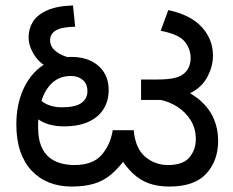

<svg xmlns="http://www.w3.org/2000/svg" viewBox="-20 -673 855 705"><path d="M243 12Q198 12 161 -2.5Q124 -17 96.5 -46Q69 -75 54.5 -117.5Q40 -160 40 -216Q40 -288 65 -344Q90 -400 135.5 -432Q181 -464 243 -464Q284 -464 314.5 -449Q345 -434 362 -407Q379 -380 379 -342Q379 -303 360.5 -273Q342 -243 305.5 -226Q269 -209 215 -209Q163 -209 128 -230Q93 -251 74 -274L94 -340Q107 -322 135 -300.5Q163 -279 208 -279Q257 -279 279 -295Q301 -311 301 -338Q301 -365 284 -379.5Q267 -394 241 -394Q199 -394 172 -369Q145 -344 132.5 -303Q120 -262 120 -215V-205Q120 -165 130.5 -138.5Q141 -112 159 -96.5Q177 -81 201.5 -74Q226 -67 253 -67Q320 -67 352.5 -103.5Q385 -140 394 -195H471Q477 -128 513 -97.5Q549 -67 597 -67Q652 -67 675.5 -95Q699 -123 699 -162Q699 -201 680.5 -231Q662 -261 632 -280.5Q602 -300 566 -307L634 -352Q684 -332 716.5 -303Q749 -274 765 -237Q781 -200 781 -156Q781 -83 737.5 -35.5Q694 12 602 12Q559 12 526 0Q493 -12 466.5 -37.5Q440 -63 417 -102L450 -103Q420 -60 390.5 -34.5Q361 -9 325.5 1.5Q290 12 243 12ZM189 -412Q135 -429 110 -465Q85 -501 85 -536Q85 -567 100.5 -592.5Q116 -618 152 -634.5Q188 -651 248 -653L256 -575Q207 -574 185.5 -561.5Q164 -549 164 -525Q164 -502 184.5 -485Q205 -468 246 -458ZM498 -306V-381H555Q598 -381 622 -387Q646 -393 659 -406Q670 -417 675 -430.5Q680 -444 680 -460Q680 -493 658.5 -520Q637 -547 570 -560L598 -636Q681 -618 721.5 -573Q762 -528 762 -469Q762 -425 737 -383Q712 -341 653 -320Q640 -316 630 -312.5Q620 -309 608.5 -307.5Q597 -306 577 -306Z"/></svg>

Font: lkannada85
Style: Book
Weight: 400
Designer: Jelle Bosma - Monotype Design Team
Foundry: Monotype Imaging Inc.
Version: Version 2.003